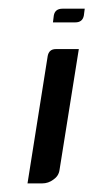

<svg xmlns="http://www.w3.org/2000/svg" viewBox="-20 -426 217 446"><path d="M43.9 0 90.8 -295.9Q93.8 -312 109.9 -312H163.1L118.2 -30.8Q116.2 -17.1 104 -8.8Q92.3 0 78.1 0ZM103 -374 105 -390.1Q107.9 -405.8 125 -405.8H176.8L174.8 -390.1Q171.9 -374 154.8 -374Z"/></svg>

Font: Hhenum
Style: Italic
Weight: 400
Designer: T. Christopher White
Version: Version 1.0